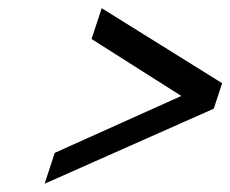

<svg xmlns="http://www.w3.org/2000/svg" viewBox="-20 -439 565 471"><path d="M504.4 -172.4 89.4 11.7 114.3 -64 424.8 -203.6 204.6 -343.3 229.5 -418.9 524.9 -234.9Z"/></svg>

Font: RIT Rachana
Style: Bold Italic
Weight: 700
Designer: Hussain KH
Version: 1.4.7